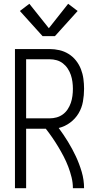

<svg xmlns="http://www.w3.org/2000/svg" viewBox="-20 -994 515 1014"><path d="M59 0V-735H242Q268 -735 294 -729Q320 -723 342.5 -709Q365 -695 381.5 -674Q398 -653 407.5 -628.5Q417 -604 420.5 -577.5Q424 -551 424 -525Q424 -491 418 -457.5Q412 -424 395 -395.5Q378 -367 350.5 -346.5Q323 -326 290 -318Q316 -283 339 -245.5Q362 -208 380.5 -168.5Q399 -129 411.5 -86.5Q424 -44 424 0H365Q365 -29 358 -57.5Q351 -86 340.5 -113.5Q330 -141 316.5 -167Q303 -193 288 -218Q273 -243 256.5 -267Q240 -291 222 -314H118V0ZM118 -369H242Q261 -369 279 -374Q297 -379 312 -390Q327 -401 337.5 -417Q348 -433 354 -450.5Q360 -468 362.5 -487Q365 -506 365 -525Q365 -543 362.5 -562Q360 -581 354 -598.5Q348 -616 337.5 -632Q327 -648 312 -659.5Q297 -671 279 -676Q261 -681 242 -681H118ZM205 -803 85 -936 135 -974 238 -845 340 -974 390 -936 270 -803Z"/></svg>

Font: Iosevka QP Light
Style: Regular
Weight: 300
Designer: Belleve Invis
Foundry: Belleve Invis
Version: Version 20.0.0; ttfautohint (v1.8.4)